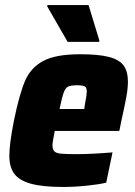

<svg xmlns="http://www.w3.org/2000/svg" viewBox="-20 -733 536 761"><path d="M17 -115Q17 -162 35 -254Q57 -361 79.5 -413Q102 -465 151.5 -491.5Q201 -518 298 -518Q372 -518 413 -507Q454 -496 470.5 -472.5Q487 -449 487 -409Q487 -383 480.5 -347.5Q474 -312 461 -254L453 -214H197Q188 -169 188 -158Q188 -141 195 -133.5Q202 -126 221 -124Q240 -122 285 -122Q340 -122 426 -129L401 -9Q372 -2 324 3Q276 8 230 8Q148 8 102 -5Q56 -18 36.5 -44.5Q17 -71 17 -115ZM314 -301 316 -316Q324 -358 324 -369Q324 -386 316 -390.5Q308 -395 285 -395Q260 -395 249.5 -389.5Q239 -384 232.5 -366Q226 -348 216 -301ZM248 -567 167 -708 168 -713H331L374 -572L373 -567Z"/></svg>

Font: Saira Semi Condensed ExtraBold
Style: Italic
Weight: 800
Width: 4
Italic angle: -12°
Designer: Hector Gatti with collaboration of the Omnibus-Type team
Foundry: Omnibus-Type
Version: Version 1.001; ttfautohint (v1.8)